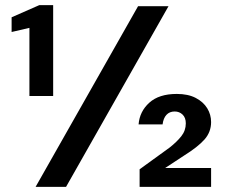

<svg xmlns="http://www.w3.org/2000/svg" viewBox="-20 -724 876 744"><path d="M94 -352V-616L25 -600V-657L132 -704H186V-352ZM118 0 515 -700H633L236 0ZM521 0V-68L637 -152Q665 -174 682.5 -196Q700 -218 700 -246Q700 -268 687.5 -280Q675 -292 657 -292Q637 -292 625 -279Q613 -266 610 -242H517Q521 -292 558.5 -326Q596 -360 665 -360Q709 -360 738.5 -344.5Q768 -329 783 -304.5Q798 -280 798 -251Q798 -212 772 -183Q746 -154 693 -121L620 -73H798V0Z"/></svg>

Font: DM Sans 9pt 36pt SemiBold
Style: Regular
Weight: 600
Version: Version 4.004;gftools[0.9.30]